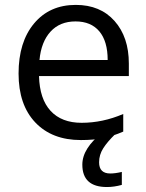

<svg xmlns="http://www.w3.org/2000/svg" viewBox="-20 -565 601 788"><path d="M312 9.8Q193.4 9.8 124.8 -62.5Q56.2 -134.8 56.2 -263.2Q56.2 -392.6 119.9 -468.8Q183.6 -544.9 291 -544.9Q391.6 -544.9 450.2 -478.8Q508.8 -412.6 508.8 -304.2V-252.9H140.1Q142.6 -158.7 187.7 -109.9Q232.9 -61 314.9 -61Q401.4 -61 485.8 -97.2V-24.9Q442.9 -6.3 404.5 1.7Q366.2 9.8 312 9.8ZM290 -477.1Q225.6 -477.1 187.3 -435.1Q148.9 -393.1 142.1 -318.8H421.9Q421.9 -395.5 387.7 -436.3Q353.5 -477.1 290 -477.1ZM386.7 101.1Q386.7 147 432.6 147Q453.1 147 480 140.6V193.8Q448.2 202.6 418.9 202.6Q317.9 202.6 317.9 110.8Q317.9 76.7 338.9 43.7Q359.9 10.7 395 -15.1H453.6Q420.4 17.1 403.6 43.7Q386.7 70.3 386.7 101.1Z"/></svg>

Font: HunimalSansv1.5
Style: Regular
Weight: 400
Foundry: Ascender Corporation
Version: Version 1.10